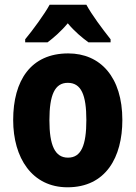

<svg xmlns="http://www.w3.org/2000/svg" viewBox="-20 -879 577 816"><path d="M347 -859H191C170 -820 118 -749 87 -712V-699H182C206 -717 238 -744 268 -780C297 -745 330 -718 356 -699H450V-712C413 -759 371 -815 347 -859ZM500 -369C500 -551 407 -652 270 -652C111 -652 36 -537 36 -369C36 -208 116 -83 267 -83C430 -83 500 -211 500 -369ZM190 -368C190 -476 213 -527 268 -527C325 -527 347 -476 347 -369C347 -261 325 -209 269 -209C213 -209 190 -262 190 -368Z"/></svg>

Font: Noto Sans Kannada UI Condensed ExtraBold
Style: Regular
Weight: 800
Width: 3
Designer: Jelle Bosma - Monotype Design Team
Foundry: Monotype Imaging Inc.
Version: Version 2.005